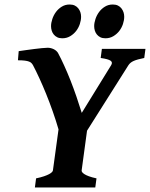

<svg xmlns="http://www.w3.org/2000/svg" viewBox="-20 -832 665 852"><path d="M402.8 0H134.8L140.1 -40.5Q161.1 -44.9 175.3 -49.8Q189.5 -54.7 198 -59.3Q206.5 -64 210.4 -68.1Q214.4 -72.3 214.8 -75.7L239.7 -257.8Q228.5 -296.4 214.1 -337.4Q199.7 -378.4 184.3 -416.3Q168.9 -454.1 153.8 -486.8Q138.7 -519.5 126.5 -542.5Q123.5 -547.9 119.6 -552Q115.7 -556.2 108.6 -558.8Q101.6 -561.5 90.1 -563Q78.6 -564.5 59.6 -564.5L63 -605Q76.7 -606.9 95 -609.6Q113.3 -612.3 131.6 -614.5Q149.9 -616.7 166 -618.4Q182.1 -620.1 191.4 -620.1Q205.1 -620.1 218.3 -613.8Q231.4 -607.4 237.8 -596.2Q251 -571.8 265.1 -540.5Q279.3 -509.3 293 -474.6Q306.6 -439.9 319.3 -403.1Q332 -366.2 342.8 -331.1L473.1 -542.5Q481 -555.2 470.9 -562.5Q460.9 -569.8 426.8 -574.7L432.1 -615.2H625.5L620.1 -574.7Q588.4 -568.4 573 -561.5Q557.6 -554.7 549.8 -542.5L366.2 -252L342.3 -75.7Q341.8 -72.8 344.2 -68.6Q346.7 -64.5 354 -59.6Q361.3 -54.7 374.5 -49.8Q387.7 -44.9 408.2 -40.5ZM339.8 -757.8Q339.8 -742.2 334.2 -725.3Q328.6 -708.5 317.9 -694.6Q307.1 -680.7 291.5 -671.4Q275.9 -662.1 256.3 -662.1Q243.2 -662.1 233.9 -666.7Q224.6 -671.4 218.5 -679Q212.4 -686.5 209.5 -696Q206.5 -705.6 206.5 -715.8Q206.5 -730.5 212.2 -747.6Q217.8 -764.6 228.3 -778.8Q238.8 -793 254.2 -802.5Q269.5 -812 289.1 -812Q302.2 -812 311.8 -807.4Q321.3 -802.7 327.4 -794.9Q333.5 -787.1 336.7 -777.6Q339.8 -768.1 339.8 -757.8ZM531.2 -757.8Q531.2 -742.2 525.6 -725.3Q520 -708.5 509.3 -694.6Q498.5 -680.7 482.9 -671.4Q467.3 -662.1 447.8 -662.1Q434.6 -662.1 425.3 -666.7Q416 -671.4 409.9 -679Q403.8 -686.5 400.9 -696Q397.9 -705.6 397.9 -715.8Q397.9 -730.5 403.6 -747.6Q409.2 -764.6 419.7 -778.8Q430.2 -793 445.6 -802.5Q460.9 -812 480.5 -812Q493.7 -812 503.2 -807.4Q512.7 -802.7 518.8 -794.9Q524.9 -787.1 528.1 -777.6Q531.2 -768.1 531.2 -757.8Z"/></svg>

Font: Gentium Book Basic
Style: Bold Italic
Weight: 700
Italic angle: -8°
Designer: J. Victor Gaultney and Annie Olsen
Foundry: SIL International
Version: Version 1.102; 2013; Maintenance release